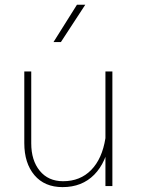

<svg xmlns="http://www.w3.org/2000/svg" viewBox="-20 -785 595 810"><path d="M454.1 -483.4H424.8V-151.4V0H454.1ZM82.5 -181.2Q82.5 -96.7 125.2 -46.1Q168 4.4 244.1 4.4Q325.7 4.4 377.4 -47.9Q429.2 -100.1 444.3 -197.8L424.8 -202.1Q411.1 -115.2 364.7 -67.9Q318.4 -20.5 246.1 -20.5Q183.6 -20.5 147.7 -64.5Q111.8 -108.4 111.8 -180.2V-483.4H82.5ZM304.7 -765.1 205.6 -607.4H236.8L339.8 -765.1Z"/></svg>

Font: Estedad-FD VF
Style: Regular
Weight: 100
Designer: Amin Abedi
Version: Version 7.3